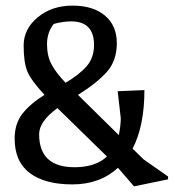

<svg xmlns="http://www.w3.org/2000/svg" viewBox="-20 -640 622 682"><path d="M398 -316 493 -320Q493 -193 451 -112L490 -74L577 -13V-3L456 22L399 -44Q335 15 237 15Q139 15 85.5 -25.5Q32 -66 32 -148Q32 -201 60 -236.5Q88 -272 138 -303Q89 -356 76.5 -388Q64 -420 64 -478.5Q64 -537 114 -578.5Q164 -620 237.5 -620Q311 -620 353 -584.5Q395 -549 395 -486.5Q395 -424 359 -384Q323 -344 257 -303L402 -160Q409 -195 409 -220ZM360 -84 184 -256Q119 -209 119 -163Q119 -46 245 -46Q319 -46 360 -84ZM314 -480Q314 -564 233 -564Q203 -564 171 -555Q147 -525 147 -483Q147 -441 163.5 -410.5Q180 -380 213 -346Q262 -375 288 -405Q314 -435 314 -480Z"/></svg>

Font: Galdeano
Style: Regular
Weight: 400
Designer: Dario Manuel Muhafara
Foundry: Dario Manuel Muhafara
Version: Version 1.001